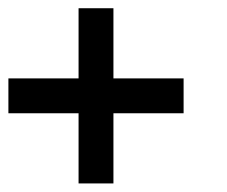

<svg xmlns="http://www.w3.org/2000/svg" viewBox="-20 -629 540 457"><path d="M0 -359.4V-442.4H167V-609.4H250V-442.4H417V-359.4H250V-192.4H167V-359.4Z"/></svg>

Font: KH Dot Dougenzaka 12
Style: Regular
Weight: 400
Designer: Original version for X68000 by Keitarou Hiraki (http://hp.vector.co.jp/authors/VA000874/) / TrueType conversion by Homem
Version: Version 1.00.20150527